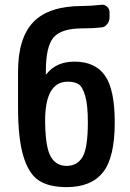

<svg xmlns="http://www.w3.org/2000/svg" viewBox="-20 -765 540 795"><path d="M260.7 -426.8Q163.1 -426.8 167 -252Q168.9 -152.3 190.9 -115.2Q212.9 -78.1 255.9 -78.1Q299.8 -78.1 321.8 -115.2Q343.8 -152.3 343.8 -258.8Q343.8 -329.1 333 -367.2Q322.3 -405.3 305.7 -416Q289.1 -426.8 260.7 -426.8ZM255.9 9.8Q183.6 9.8 141.6 -17.1Q99.6 -43.9 77.1 -117.2Q54.7 -190.4 54.7 -320.3V-467.8Q54.7 -608.4 118.7 -674.3Q182.6 -740.2 321.3 -740.2Q354.5 -740.2 399.4 -745.1Q413.1 -747.1 423.3 -737.3Q433.6 -727.5 433.6 -714.8V-692.4Q433.6 -677.7 423.8 -665Q414.1 -652.3 399.4 -651.4Q366.2 -647.5 321.3 -647.5Q234.4 -647.5 202.1 -610.4Q169.9 -573.2 169.9 -470.7V-458Q169.9 -457 170.9 -457L172.9 -459Q213.9 -509.8 288.1 -509.8Q374 -509.8 414.6 -452.1Q455.1 -394.5 455.1 -258.8Q455.1 -112.3 406.2 -51.3Q357.4 9.8 255.9 9.8Z"/></svg>

Font: Rounded-L Mgen+ 1m medium
Style: Regular
Weight: 500
Designer: [Source Han Sans]
Ryoko NISHIZUKA  (kana & ideographs); Paul D. Hunt (Latin, Greek & Cyrillic); Wenlong ZHANG  (bopomofo
Version: Version 1.059.20150602